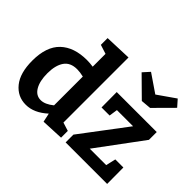

<svg xmlns="http://www.w3.org/2000/svg" viewBox="-161 -1119 1429 1429"><g transform="rotate(45 554.0 -404.5)"><path d="M230 12Q143 12 87.5 -56.5Q32 -125 32 -255Q32 -403 107 -474.5Q182 -546 318 -546Q348 -546 382 -541V-676L310 -699V-770L522 -778V-93L589 -72V-1L413 7L398 -63Q316 12 230 12ZM284 -91Q329 -91 382 -134V-437Q345 -446 314 -446Q243 -446 210.5 -398.5Q178 -351 178 -268Q178 -187 206 -139Q234 -91 284 -91ZM1074 -172 1075 0H638V-82L908 -440H738L728 -373H643L642 -534H1063V-452L798 -94H971L989 -172ZM997 -821 1043 -769 901 -626 821 -619 669 -769 716 -821 858 -724Z"/></g></svg>

Font: Bitter
Style: Bold
Weight: 700
Designer: Sol Matas, and Bitter project Authors
Foundry: Sol Matas
Version: Version 2.001